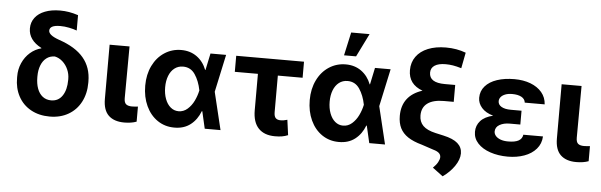

<svg xmlns="http://www.w3.org/2000/svg" viewBox="-55 -963 4229 1350"><g transform="rotate(5 2059.0 -288.5)"><path d="M322.3 -739.3Q355.5 -739.3 385.7 -734.1Q416 -729 450.2 -717.8V-609.4Q426.3 -618.2 395 -624.5Q363.8 -630.9 333 -630.9Q257.8 -630.9 257.8 -591.8Q257.8 -576.7 274.9 -562.3Q292 -547.9 333 -533.2Q450.2 -493.7 506.8 -426Q563.5 -358.4 563.5 -258.8V-250Q563.5 -174.3 532.7 -115.2Q502 -56.2 445.3 -23.2Q388.7 9.8 313.5 9.8Q237.3 9.8 179.9 -22.2Q122.6 -54.2 91.8 -111.6Q61 -168.9 61.5 -242.2V-251Q61 -301.8 80.8 -346.4Q100.6 -391.1 135.5 -421.6Q170.4 -452.1 213.9 -462.9L212.9 -465.8Q167.5 -489.3 144.3 -522Q121.1 -554.7 121.1 -595.7Q121.1 -639.2 145.8 -671.6Q170.4 -704.1 215.8 -721.7Q261.2 -739.3 322.3 -739.3ZM313.5 -104.5Q364.7 -104.5 392.8 -146.5Q420.9 -188.5 420.9 -257.8V-265.6Q420.9 -299.8 407 -331.5Q393.1 -363.3 368.4 -385.5Q343.8 -407.7 313.5 -414.1Q278.8 -414.1 253.9 -394.8Q229 -375.5 216.1 -341.8Q203.1 -308.1 203.1 -265.6V-257.8Q203.1 -212.9 215.8 -178.2Q228.5 -143.6 253.4 -124Q278.3 -104.5 313.5 -104.5Z M830.1 -530.3 828.1 -165Q828.1 -134.3 841.8 -122.8Q855.5 -111.3 883.8 -111.3Q895.5 -111.3 906.5 -112.3Q917.5 -113.3 925.8 -114.3V-7.8Q889.2 5.9 838.9 5.9Q767.6 5.9 728.5 -31.2Q689.5 -68.4 689.5 -147.5V-530.3Z M963.9 -265.6Q963.9 -344.7 994.1 -406.5Q1024.4 -468.3 1077.4 -502.7Q1130.4 -537.1 1195.3 -537.1Q1258.8 -537.1 1305.2 -503.7Q1351.6 -470.2 1374 -412.1H1376.5L1401.4 -530.3H1511.7L1454.6 -265.1L1518.6 0H1407.2L1379.4 -121.1H1376Q1353 -60.5 1306.9 -24.7Q1260.7 11.2 1192.4 10.7Q1126.5 10.7 1074.5 -24.4Q1022.5 -59.6 993.2 -122.6Q963.9 -185.5 963.9 -265.6ZM1212.9 -106.4Q1248 -106.4 1275.6 -130.6Q1303.2 -154.8 1320.6 -190.7Q1337.9 -226.6 1345.7 -263.7L1346.2 -265.1L1345.7 -266.6Q1333 -331.1 1302.5 -376.5Q1272 -421.9 1217.8 -421.9Q1183.1 -421.9 1157.5 -402.1Q1131.8 -382.3 1118.2 -347.2Q1104.5 -312 1104.5 -266.6Q1104.5 -220.7 1118.2 -184.1Q1131.8 -147.5 1156.5 -127Q1181.2 -106.4 1212.9 -106.4Z M2061.5 -417H1886.7V-159.2Q1886.7 -129.4 1898.4 -117.4Q1910.2 -105.5 1932.6 -105.5Q1946.8 -105.5 1953.4 -106.9Q1960 -108.4 1980.5 -113.3L1995.1 -5.9Q1973.6 2.9 1952.6 6.3Q1931.6 9.8 1903.3 9.8Q1827.6 9.8 1786.9 -33Q1746.1 -75.7 1746.1 -160.2V-417H1583V-530.3H2061.5Z M2125 -265.6Q2125 -344.7 2155.3 -406.5Q2185.5 -468.3 2238.5 -502.7Q2291.5 -537.1 2356.4 -537.1Q2419.9 -537.1 2466.3 -503.7Q2512.7 -470.2 2535.2 -412.1H2537.6L2562.5 -530.3H2672.9L2615.7 -265.1L2679.7 0H2568.4L2540.5 -121.1H2537.1Q2514.2 -60.5 2468 -24.7Q2421.9 11.2 2353.5 10.7Q2287.6 10.7 2235.6 -24.4Q2183.6 -59.6 2154.3 -122.6Q2125 -185.5 2125 -265.6ZM2374 -106.4Q2409.2 -106.4 2436.8 -130.6Q2464.4 -154.8 2481.7 -190.7Q2499 -226.6 2506.8 -263.7L2507.3 -265.1L2506.8 -266.6Q2494.1 -331.1 2463.6 -376.5Q2433.1 -421.9 2378.9 -421.9Q2344.2 -421.9 2318.6 -402.1Q2293 -382.3 2279.3 -347.2Q2265.6 -312 2265.6 -266.6Q2265.6 -220.7 2279.3 -184.1Q2293 -147.5 2317.6 -127Q2342.3 -106.4 2374 -106.4ZM2374 -763.7H2503.9L2422.9 -599.6H2337.9Z M3055.7 -599.6Q3005.4 -599.6 2978.3 -582Q2951.2 -564.5 2951.2 -531.2Q2951.2 -460 3061.5 -460H3134.8V-340.8H3065.4Q2989.7 -340.8 2950 -311.5Q2910.2 -282.2 2910.2 -225.6Q2910.2 -180.7 2938 -152.8Q2965.8 -125 3026.4 -111.3L3083 -98.6Q3152.3 -83.5 3184.6 -54.9Q3216.8 -26.4 3216.8 16.6Q3216.3 59.6 3184.6 106Q3152.8 152.3 3102.5 187.5L3029.3 132.8Q3052.2 110.8 3063.2 90.3Q3074.2 69.8 3074.2 54.7Q3074.2 37.6 3061.3 25.9Q3048.3 14.2 3021.5 6.8L2936.5 -21.5Q2876 -38.1 2838.6 -63Q2801.3 -87.9 2783.4 -123.8Q2765.6 -159.7 2765.6 -210Q2765.6 -281.7 2801.8 -329.3Q2837.9 -377 2909.2 -399.9Q2808.6 -436.5 2808.6 -536.1Q2808.6 -591.3 2837.9 -632.1Q2867.2 -672.9 2921.1 -694.8Q2975.1 -716.8 3047.9 -716.8Q3124 -716.8 3188.5 -692.4L3167 -581.1Q3132.8 -591.3 3107.2 -595.5Q3081.5 -599.6 3055.7 -599.6Z M3419.4 -268.1Q3365.7 -283.2 3338.1 -314.9Q3310.5 -346.7 3310.5 -384.8Q3310.5 -432.6 3340.6 -467Q3370.6 -501.5 3424.1 -519.3Q3477.5 -537.1 3546.9 -537.1Q3609.9 -537.1 3660.2 -518.1Q3710.4 -499 3740.5 -463.4Q3770.5 -427.7 3773.4 -378.9H3632.8Q3629.9 -404.8 3605.2 -418.2Q3580.6 -431.6 3540 -431.6Q3511.2 -431.6 3490.7 -423.6Q3470.2 -415.5 3459.7 -402.3Q3449.2 -389.2 3449.2 -373Q3449.2 -348.6 3473.1 -334.5Q3497.1 -320.3 3540 -320.3H3615.2V-222.7H3540Q3498 -222.7 3469 -206.1Q3439.9 -189.5 3439.5 -158.2Q3439.9 -141.1 3451.9 -127.2Q3463.9 -113.3 3486.3 -105Q3508.8 -96.7 3540 -96.7Q3588.9 -96.7 3613.8 -110.8Q3638.7 -125 3642.6 -153.3H3781.2Q3778.8 -101.6 3746.8 -64.7Q3714.8 -27.8 3662.4 -9Q3609.9 9.8 3546.9 9.8Q3478 9.8 3422.1 -9.3Q3366.2 -28.3 3334 -63.2Q3301.8 -98.1 3301.8 -144.5Q3301.8 -189 3330.8 -221.4Q3359.9 -253.9 3419.4 -268.1Z M4020.5 -530.3 4018.6 -165Q4018.6 -134.3 4032.2 -122.8Q4045.9 -111.3 4074.2 -111.3Q4085.9 -111.3 4096.9 -112.3Q4107.9 -113.3 4116.2 -114.3V-7.8Q4079.6 5.9 4029.3 5.9Q3958 5.9 3918.9 -31.2Q3879.9 -68.4 3879.9 -147.5V-530.3Z"/></g></svg>

Font: Pretendard GOV
Style: Bold
Weight: 700
Designer: Base glyphs from Inter by Rasmus Andersson; Hangeul glyphs from Noto Sans CJK(Source Han Sans) by Jang Soo-young and Kan
Foundry: Kil Hyung-jin
Version: Version 1.309